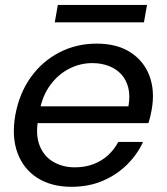

<svg xmlns="http://www.w3.org/2000/svg" viewBox="-20 -729 660 758"><path d="M111.1 -242.9 124.1 -309.2H487Q494.5 -350.8 486.4 -382.8Q478.3 -414.8 458.2 -436.3Q438.1 -457.7 408.7 -468.8Q379.3 -479.9 344.1 -479.9Q296.7 -479.9 253.3 -457.8Q209.9 -435.7 178.8 -393.7Q147.6 -351.7 136.1 -290.1L130.4 -254.9Q119.9 -195.6 136.7 -153.7Q153.5 -111.8 190.4 -90.1Q227.4 -68.4 275.5 -68.4Q316.6 -68.4 349.9 -81.4Q383.1 -94.3 407.5 -117.1Q431.9 -139.8 446.9 -168.6H544.7Q521.9 -118.9 481.5 -79Q441.2 -39 385.8 -15.2Q330.4 8.5 261.9 8.5Q183.9 8.5 128.6 -26Q73.4 -60.5 49.4 -124.4Q25.4 -188.3 40.4 -274.5Q56.4 -361.5 102 -424.7Q147.6 -487.8 214.8 -522.3Q281.9 -556.8 361.4 -556.8Q441.4 -556.8 494.6 -522.7Q547.7 -488.6 569.9 -429.9Q592 -371.2 579 -296.9Q576.5 -282.4 573.5 -269.6Q570.5 -256.9 565.8 -242.9ZM196.3 -640.9 208.3 -709.5H560.4L548.3 -640.9Z"/></svg>

Font: Poppins Variable
Style: Italic
Weight: 100
Italic angle: -10°
Designer: Jonny Pinhorn
Foundry: Indian Type Foundry
Version: Version 6.000